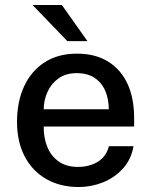

<svg xmlns="http://www.w3.org/2000/svg" viewBox="-20 -743 610 773"><path d="M296.5 10Q223 10 167 -21.8Q111 -53.5 79.8 -112.5Q48.5 -171.5 48.5 -253Q48.5 -333.5 77 -395.2Q105.5 -457 159.5 -492Q213.5 -527 289.5 -527Q364 -527 415.5 -495Q467 -463 493.5 -405.2Q520 -347.5 520 -269V-233.5H156Q155.5 -187 171 -150.2Q186.5 -113.5 217.2 -92.2Q248 -71 294 -71Q340.5 -71 374.2 -92Q408 -113 418.5 -154.5H517.5Q508.5 -101.5 475 -64.5Q441.5 -27.5 394.5 -8.8Q347.5 10 296.5 10ZM156 -303H418Q418 -343.5 404 -376.8Q390 -410 361.2 -429.2Q332.5 -448.5 289 -448.5Q244.5 -448.5 215 -427Q185.5 -405.5 170.8 -372Q156 -338.5 156 -303ZM251 -577.5 111 -723H229L332 -577.5Z"/></svg>

Font: Public Sans Thin Medium
Style: Regular
Weight: 500
Version: Version 2.001